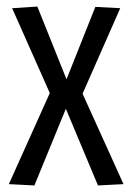

<svg xmlns="http://www.w3.org/2000/svg" viewBox="-20 -559 403 586"><path d="M7 3 132 -275 17 -534 94 -539 183 -317 271 -538 347 -534 232 -273 357 3 279 7 181 -227 85 7Z"/></svg>

Font: Georama Condensed
Style: Regular
Weight: 400
Width: 3
Designer: Jean-Baptiste Levee
Foundry: Production Type
Version: Version 1.000